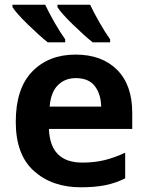

<svg xmlns="http://www.w3.org/2000/svg" viewBox="-20 -786 627 816"><path d="M301 -554Q187 -554 117 -482Q47 -410 47 -268Q47 -128 124.5 -59Q202 10 323 10Q384 10 428 1Q472 -8 512 -28V-137Q467 -116 424.5 -105.5Q382 -95 330 -95Q193 -95 188 -238H542V-307Q542 -425 477.5 -489.5Q413 -554 301 -554ZM302 -454Q357 -454 383 -420Q409 -386 410 -333H191Q196 -394 226 -424Q256 -454 302 -454ZM172 -766H33V-756Q49 -730 99 -681.5Q149 -633 183 -606H257V-619Q236 -648 212 -690Q188 -732 172 -766ZM363 -766H224V-756Q240 -730 290 -681.5Q340 -633 374 -606H448V-619Q427 -648 403 -690Q379 -732 363 -766Z"/></svg>

Font: Noto Sans UI
Style: Bold
Weight: 700
Designer: Monotype Design Team
Foundry: Monotype Imaging Inc.
Version: Version 1.901